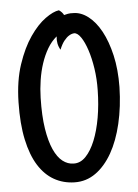

<svg xmlns="http://www.w3.org/2000/svg" viewBox="-53 -703 596 828"><g transform="rotate(-5 245.0 -288.5)"><path d="M293.9 -643.6Q327.1 -643.6 358.4 -619.6Q389.6 -595.7 413.6 -551.8Q437.5 -507.8 451.7 -446.3Q465.8 -384.8 464.8 -308.6Q462.9 -223.6 445.8 -150.9Q428.7 -78.1 398.9 -25.9Q369.1 26.4 328.1 55.7Q287.1 85 236.3 84Q187.5 83 147.9 60.5Q108.4 38.1 80.6 -6.3Q52.7 -50.8 38.1 -119.1Q23.4 -187.5 25.4 -281.2Q27.3 -374 50.8 -443.8Q74.2 -513.7 106.9 -561Q139.6 -608.4 174.3 -633.3Q209 -658.2 233.4 -661.1Q248 -651.4 253.9 -638.7Q260.7 -640.6 270.5 -642.6Q280.3 -644.5 293.9 -643.6ZM370.1 -302.7Q371.1 -351.6 364.3 -397Q357.4 -442.4 345.7 -478Q334 -513.7 319.3 -535.2Q304.7 -556.6 290 -556.6Q278.3 -555.7 267.6 -548.8Q257.8 -543 246.6 -529.3Q235.4 -515.6 225.6 -491.2Q217.8 -503.9 214.8 -519Q211.9 -534.2 213.9 -549.8Q190.4 -530.3 173.8 -502Q157.2 -473.6 146 -439.9Q134.8 -406.2 128.9 -368.2Q123 -330.1 122.1 -292Q120.1 -213.9 128.9 -158.2Q137.7 -102.5 153.8 -66.9Q169.9 -31.2 191.9 -14.2Q213.9 2.9 239.3 2.9Q268.6 3.9 292 -20.5Q315.4 -44.9 332.5 -86.9Q349.6 -128.9 359.4 -184.6Q369.1 -240.2 370.1 -302.7Z"/></g></svg>

Font: Rancho
Style: Regular
Weight: 400
Designer: Font Diner, Inc
Foundry: Font Diner, Inc
Version: Version 1.000